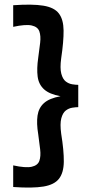

<svg xmlns="http://www.w3.org/2000/svg" viewBox="-20 -626 396 844"><path d="M38 196V101Q93 113 119.5 107Q146 101 153 81Q160 61 156.5 30.5Q153 0 148 -36Q140 -84 145 -118Q150 -152 173.5 -173Q197 -194 246 -203Q197 -212 173.5 -233.5Q150 -255 145.5 -289.5Q141 -324 148 -372Q153 -408 156.5 -438Q160 -468 153 -488Q146 -508 119.5 -514Q93 -520 38 -508V-603Q123 -609 171 -601Q219 -593 239 -566.5Q259 -540 259.5 -492Q260 -444 249 -370Q243 -326 249.5 -302Q256 -278 269 -268Q282 -258 297.5 -255.5Q313 -253 324 -253V-155Q313 -155 297.5 -152.5Q282 -150 269 -140Q256 -130 249.5 -106Q243 -82 249 -38Q261 36 260.5 84.5Q260 133 239.5 159.5Q219 186 171 194Q123 202 38 196Z"/></svg>

Font: Darker Grotesque
Style: Bold
Weight: 700
Designer: Gabriel Lam
Foundry: TypeRant
Version: Version 1.000;gftools[0.9.28]